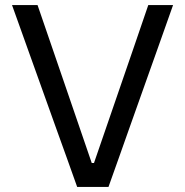

<svg xmlns="http://www.w3.org/2000/svg" viewBox="-20 -733 727 753"><path d="M282.6 0Q263.5 -53.5 241.9 -114.1Q220.2 -174.7 201.6 -226L121.5 -449.7Q107.8 -487.9 91.7 -532.8Q75.6 -577.6 59.1 -624Q42.5 -670.3 27.2 -713H127.3Q153.6 -636.5 183.5 -549.4Q213.4 -462.4 239.6 -386L339.8 -93.7H348.6L449.8 -387.7Q476.5 -465.5 505.5 -549.5Q534.4 -633.5 561.5 -713H658.7Q643.6 -670.2 627.3 -624.3Q611.1 -578.4 595.2 -533.8Q579.2 -489.1 565.5 -450.4L485.5 -225.3Q467.1 -173.6 446.1 -114Q425.1 -54.5 405.5 0Z"/></svg>

Font: Commissioner Thin
Style: Regular
Weight: 100
Designer: Kostas Bartsokas
Foundry: Kostas Bartsokas
Version: Version 1.001;gftools[0.9.23]